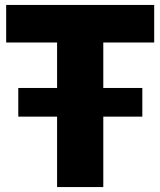

<svg xmlns="http://www.w3.org/2000/svg" viewBox="-20 -757 649 777"><path d="M211 0V-285H54V-401H211V-585H5V-737H604V-585H398V-401H556V-285H398V0Z"/></svg>

Font: Tomorrow
Style: Bold
Weight: 700
Designer: Tony de Marco, Monica Rizzolli
Foundry: Just in Type
Version: Version 2.002